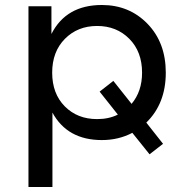

<svg xmlns="http://www.w3.org/2000/svg" viewBox="-20 -555 739 769"><path d="M644 -264Q644 -140 566 -64L633 21L579 63L510 -23Q455 6 388 6Q250 6 190 -104V194H94V-530H186V-419Q245 -535 388 -535Q498 -535 571 -459.5Q644 -384 644 -264ZM369 -78Q416 -78 452 -96L379 -188L434 -231L507 -139Q549 -189 549 -264Q549 -348 498 -399.5Q447 -451 369 -451Q291 -451 240 -399.5Q189 -348 189 -264Q189 -180 239.5 -129Q290 -78 369 -78Z"/></svg>

Font: Montserrat
Style: Regular
Weight: 500
Designer: Julieta Ulanovsky
Foundry: Julieta Ulanovsky
Version: Version 7.200;PS 007.200;hotconv 1.0.88;makeotf.lib2.5.64775